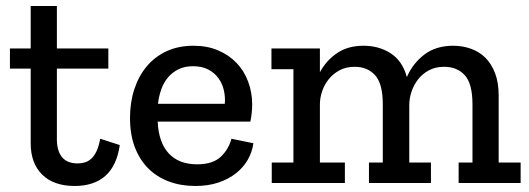

<svg xmlns="http://www.w3.org/2000/svg" viewBox="-20 -608 1759 638"><path d="M378 -126Q368 -57 330 -23.5Q292 10 228 10Q159 10 120.5 -27.5Q82 -65 82 -132V-380H13V-447H82V-588H169V-447H340V-380H169V-145Q169 -107 186 -86Q203 -65 238 -65Q249 -65 260.5 -68Q272 -71 282 -79.5Q292 -88 300 -104Q308 -120 313 -147L378 -126Z M822 -132Q818 -103 803.5 -77.5Q789 -52 764.5 -32.5Q740 -13 706 -1.5Q672 10 629 10Q581 10 541 -5Q501 -20 472.5 -48.5Q444 -77 428 -119Q412 -161 412 -216Q412 -268 426.5 -312Q441 -356 468 -388Q495 -420 534 -438Q573 -456 623 -456Q669 -456 705 -440.5Q741 -425 766 -399Q791 -373 804.5 -337Q818 -301 818 -261Q818 -234 812 -204H504Q507 -135 540.5 -98.5Q574 -62 635 -62Q687 -62 713.5 -87Q740 -112 749 -147ZM727 -263Q729 -285 724 -307.5Q719 -330 706 -348Q693 -366 672 -377Q651 -388 621 -388Q594 -388 573.5 -378Q553 -368 538.5 -351Q524 -334 516 -311.5Q508 -289 505 -263Z M1504 0V-68H1550V-261Q1550 -330 1524.5 -358Q1499 -386 1456 -386Q1427 -386 1405.5 -374.5Q1384 -363 1369.5 -344.5Q1355 -326 1347.5 -303.5Q1340 -281 1340 -259V-68H1412V0H1206V-68H1252V-261Q1252 -330 1226.5 -358Q1201 -386 1159 -386Q1130 -386 1108.5 -374.5Q1087 -363 1072.5 -345Q1058 -327 1050.5 -305Q1043 -283 1043 -261V-68H1126V0H883V-68H955V-378H882V-447H1043V-368Q1064 -407 1100 -431.5Q1136 -456 1188 -456Q1239 -456 1278 -431Q1317 -406 1332 -352Q1352 -398 1390.5 -427Q1429 -456 1486 -456Q1517 -456 1545 -446Q1573 -436 1593 -416Q1613 -396 1625 -365Q1637 -334 1637 -291V-68H1710V0Z"/></svg>

Font: Zilla Slab Medium
Style: Regular
Weight: 500
Designer: Typotheque.com
Foundry: Typotheque type foundry
Version: Version 1.1; 2017